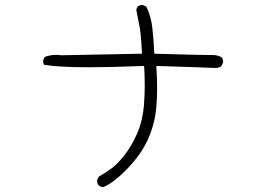

<svg xmlns="http://www.w3.org/2000/svg" viewBox="-20 -695 1040 781"><path d="M846.2 -471.2H832Q788.1 -471.2 607.4 -476.6L606.9 -488.8Q605 -537.1 599.4 -583.7Q593.8 -630.4 575.2 -668L562 -674.3Q560.5 -674.8 559.3 -674.8Q558.1 -674.8 556.6 -674.6Q555.2 -674.3 553.5 -674.1Q551.8 -673.8 550 -673.3Q548.3 -672.9 546.4 -672.4Q543.5 -671.4 540.5 -669.4L534.2 -656.2Q539.6 -625.5 543.7 -606.4Q547.9 -587.4 549.6 -576.7Q551.3 -565.9 552.2 -552.7Q555.2 -526.4 557.6 -476.6L229.5 -470.2Q217.8 -471.7 207.5 -471.7Q183.1 -471.7 162.1 -463.4L155.8 -450.7Q155.3 -449.2 155.3 -448.2Q155.3 -438 159.7 -431.2Q218.8 -421.4 343.8 -421.4Q432.1 -421.4 566.4 -426.8Q568.8 -380.9 568.8 -345.5Q568.8 -310.1 565.9 -272.9Q561 -204.6 537.6 -151.4Q514.2 -98.6 484.9 -62Q455.6 -25.4 430.9 -7.8Q406.2 9.8 381.8 23.4L375.5 36.6Q375 38.1 375 39.1Q375 51.3 381.3 59.1Q388.7 64.9 398.4 66.4Q416.5 60.1 439.9 43Q464.8 24.9 494.6 -5.4Q554.2 -65.9 582.5 -129.9Q610.8 -193.8 616.2 -263.2Q619.1 -300.3 619.1 -337.6Q619.1 -375 615.7 -426.8Q819.8 -420.4 856 -418.5Q869.1 -418.5 880.4 -425.8L887.2 -439.9Q887.7 -441.4 887.7 -442.4Q887.7 -454.1 881.8 -461.4Q865.7 -471.2 846.2 -471.2Z"/></svg>

Font: NaikaiFont
Style: ExtraLight
Weight: 200
Version: Version 1.89